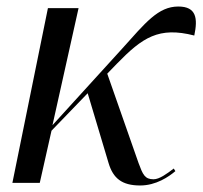

<svg xmlns="http://www.w3.org/2000/svg" viewBox="-20 -561 622 589"><path d="M18 0H102L138 -160L249 -275L313 -61C327 -14 354 8 410 8C459 8 498 -19 518 -36L513 -44C492 -28 469 -11 451 -11C424 -11 418 -26 405 -61L309 -335L339 -366C417 -446 467 -480 576 -452C587 -504 583 -541 527 -541C465 -541 426 -491 354 -411L141 -177L221 -536H127Z"/></svg>

Font: Noto Serif Display
Style: Italic
Weight: 400
Italic angle: -12°
Designer: Monotype Design Team
Foundry: Monotype Imaging Inc.
Version: Version 2.009